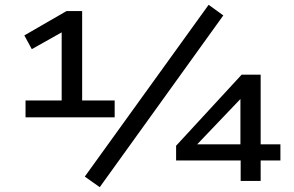

<svg xmlns="http://www.w3.org/2000/svg" viewBox="-20 -751 1220 797"><path d="M86 -264V-334H236V-637L274 -638L112 -547L81 -604L256 -705H321V-334H456V-264ZM394 26 332 -18 846 -731 907 -687ZM979 0V-85H711V-146L983 -441H1062V-152H1144V-85H1062V0ZM978 -152V-362H999L769 -121L768 -152Z"/></svg>

Font: Nunito Sans 10pt Expanded Medium
Style: Regular
Weight: 500
Width: 7
Designer: Vernon Adams
Foundry: Vernon Adams
Version: Version 3.101;gftools[0.9.27]